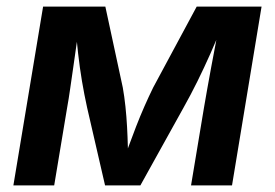

<svg xmlns="http://www.w3.org/2000/svg" viewBox="-20 -561 832 581"><path d="M20.5 0 110.4 -541H298.8L351.6 -295.9Q356.4 -269 359.6 -238.5Q362.8 -208 364.5 -177Q366.2 -146 366.9 -116.7Q367.7 -87.4 368.2 -63H349.6Q358.4 -88.4 369.1 -117.7Q379.9 -147 391.8 -178Q403.8 -209 417 -239Q430.2 -269 443.4 -295.9L575.2 -541H771.5L682.1 0H558.1L597.2 -234.9Q601.6 -260.7 607.2 -292.2Q612.8 -323.7 619.1 -357.7Q625.5 -391.6 631.8 -425Q638.2 -458.5 643.6 -488.8H654.3Q636.2 -442.4 616.9 -399.2Q597.7 -356 577.4 -314.9Q557.1 -273.9 535.2 -234.9L404.8 0H297.9L243.7 -234.9Q234.9 -274.9 228 -315.7Q221.2 -356.4 216.3 -399.7Q211.4 -442.9 208 -488.8H220.7Q215.8 -457.5 211.2 -424.1Q206.5 -390.6 201.7 -357.4Q196.8 -324.2 192.4 -293Q188 -261.7 183.1 -234.9L144 0Z"/></svg>

Font: Inter 17pt SemiBold
Style: Italic
Weight: 600
Italic angle: -9.3988°
Version: Version 4.001;git-66647c0bb